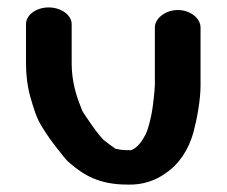

<svg xmlns="http://www.w3.org/2000/svg" viewBox="-20 -508 610 517"><path d="M50 -443V-337C50 -305 54 -274 62 -246C71 -215 78 -190 94 -165C107 -144 119 -127 135 -107C147 -93 154 -80 169 -68C205 -37 247 -11 322 -11C366 -9 402 -24 425 -41C464 -67 488 -106 501 -152C510 -186 520 -238 520 -278V-434C520 -459 492 -481 459 -481C426 -481 397 -459 397 -434V-280C397 -265 391 -214 388 -201C385 -186 379 -160 372 -146C364 -131 352 -111 334 -104H333C330 -103 328 -103 327 -104C323 -104 319 -103 316 -104C307 -104 298 -106 289 -108V-109C286 -111 283 -113 279 -116L259 -131C243 -148 230 -167 217 -186L205 -204C202 -208 200 -213 198 -219C184 -253 173 -292 173 -337V-443C173 -468 144 -488 111 -488C78 -488 50 -468 50 -443Z"/></svg>

Font: Blanket
Style: Sik
Weight: 700
Foundry: Cannot Into Space Fonts
Version: Version 0.9